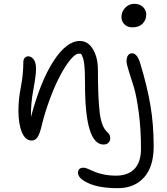

<svg xmlns="http://www.w3.org/2000/svg" viewBox="-20 -732 882 1012"><path d="M678.2 -587.9Q651.9 -587.9 636 -603.5Q620.1 -619.1 620.1 -642.1Q620.1 -670.4 639.9 -691.2Q659.7 -711.9 688 -711.9Q716.8 -711.9 733.9 -694.8Q751 -677.7 751 -655.8Q751 -627 731.7 -607.4Q712.4 -587.9 678.2 -587.9ZM525.9 29.8Q428.2 29.8 428.2 -285.2Q428.2 -360.4 423.8 -395.3Q419.4 -430.2 407.2 -448.2Q403.3 -449.2 395 -449.2Q377.4 -449.2 351.1 -417.5Q324.7 -385.7 297.4 -334.2Q270 -282.7 243.4 -211.7Q216.8 -140.6 199.2 -67.9Q189.5 -25.9 177.5 -8.5Q165.5 8.8 147 8.8Q113.3 8.8 95.2 -35.2Q77.1 -79.1 77.1 -150.9Q77.1 -207.5 90.1 -274.2Q103 -340.8 103 -404.8Q103 -418 110.1 -426.5Q117.2 -435.1 129.9 -435.1Q145 -435.1 157.5 -418.7Q169.9 -402.3 169.9 -369.1Q169.9 -335 155.8 -259.5Q141.6 -184.1 143.1 -115.2Q193.4 -304.2 262.2 -410.2Q331.1 -516.1 400.9 -516.1Q443.4 -516.1 469.7 -472.9Q496.1 -429.7 496.1 -361.8Q496.1 -214.8 505.6 -137.9Q515.1 -61 546.9 -34.2Q561 -22.9 561 -2.9Q561 9.8 552 19.8Q543 29.8 525.9 29.8ZM601.1 259.8Q504.4 259.8 447.8 234.4Q391.1 209 391.1 179.2Q391.1 151.9 420.9 151.9Q429.2 151.9 444.8 158.4Q460.4 165 477.5 172.9Q494.6 180.7 525.4 187.3Q556.2 193.8 591.8 193.8Q654.8 193.8 689 158Q723.1 122.1 723.1 51.8Q723.1 -52.2 711.2 -140.4Q699.2 -228.5 685.1 -274.2Q670.9 -319.8 658.9 -357.2Q647 -394.5 647 -409.2Q647 -430.2 655.3 -440.7Q663.6 -451.2 675.8 -451.2Q703.1 -451.2 719.2 -397.9Q755.9 -276.9 772.9 -176.5Q790 -76.2 790 40Q790 146.5 739.3 203.1Q688.5 259.8 601.1 259.8Z"/></svg>

Font: Shantell Sans Irregular
Style: Regular
Weight: 300
Designer: Stephen Nixon, Anya Danilova, Shantell Martin
Foundry: Arrow Type
Version: Version 1.006;[9816181b4]